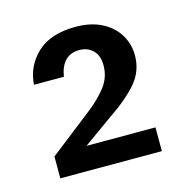

<svg xmlns="http://www.w3.org/2000/svg" viewBox="-65 -773 470 484"><g transform="rotate(-15 170.0 -531.5)"><path d="M36 -352V-409L150 -498Q178 -520 196.5 -544Q215 -568 215 -599Q215 -625 201 -638.5Q187 -652 166 -652Q142 -652 128.5 -637.5Q115 -623 111 -597H33Q36 -645 71 -678Q106 -711 172 -711Q212 -711 240.5 -696Q269 -681 283.5 -656.5Q298 -632 298 -603Q298 -563 273 -533Q248 -503 198 -469L121 -414H301V-352Z"/></g></svg>

Font: DM Sans 12pt Medium
Style: Regular
Weight: 500
Version: Version 4.004;gftools[0.9.30]